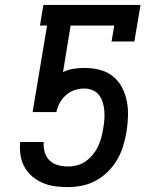

<svg xmlns="http://www.w3.org/2000/svg" viewBox="-20 -755 640 783"><path d="M257 8Q230 8 204 4.5Q178 1 154.5 -9Q131 -19 112 -35Q93 -51 80.5 -73Q68 -95 64 -120.5Q60 -146 62 -173L63 -176H159L158 -172Q157 -152 163 -132.5Q169 -113 183 -100Q197 -87 216.5 -81.5Q236 -76 257 -76Q276 -76 295 -81Q314 -86 330 -97.5Q346 -109 359 -125Q372 -141 380 -158Q388 -175 393 -194Q398 -213 401 -231Q404 -249 405.5 -267Q407 -285 405.5 -303Q404 -321 399 -337.5Q394 -354 384 -367Q374 -380 358 -387Q342 -394 324 -394Q305 -394 285.5 -388Q266 -382 250 -368Q234 -354 224 -336Q214 -318 210 -298H113L172 -651H143L157 -735H553L528 -586H435L446 -651H268L237 -461Q258 -471 280 -474.5Q302 -478 324 -478Q356 -478 386 -470.5Q416 -463 439.5 -444.5Q463 -426 477 -399.5Q491 -373 497 -343Q503 -313 502 -281Q501 -249 496 -218Q491 -189 482.5 -160.5Q474 -132 458.5 -105Q443 -78 421 -56Q399 -34 372 -19Q345 -4 315.5 2Q286 8 257 8Z"/></svg>

Font: Iosevka Etoile Medium Oblique
Style: Regular
Weight: 500
Italic angle: -9°
Designer: Belleve Invis
Foundry: Belleve Invis
Version: Version 15.5.2; ttfautohint (v1.8.4)